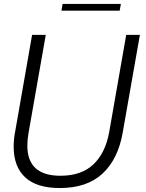

<svg xmlns="http://www.w3.org/2000/svg" viewBox="-20 -939 739 969"><path d="M49 -198Q49 -236 56 -272L142 -763H211L124 -268Q118 -234 118 -204Q118 -52 285 -52Q391 -52 451.5 -109.5Q512 -167 531 -272L617 -763H686L599 -268Q575 -134 496.5 -62Q418 10 282 10Q165 10 107 -44Q49 -98 49 -198ZM584 -885H290L296 -919H590Z"/></svg>

Font: Open Sauce Sans Light Italic
Style: Regular
Weight: 300
Italic angle: -10°
Designer: Alfredo Marco Pradil
Foundry: Creative Sauce Fz LLC
Version: Version 1.477